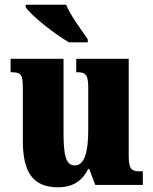

<svg xmlns="http://www.w3.org/2000/svg" viewBox="-20 -786 651 816"><path d="M273 -606H353V-619C327 -657 279 -721 261 -766H89V-756C111 -721 211 -642 273 -606ZM227 10C290 10 330 -18 355 -68H359L385 0H587V-58H576C546 -58 527 -61 527 -119V-536H304V-479H307C338 -479 355 -474 355 -418V-232C355 -140 339 -83 298 -83C258 -83 250 -131 250 -226V-536H25V-479H29C74 -479 77 -464 77 -407V-188C77 -55 119 10 227 10Z"/></svg>

Font: Noto Serif Tamil Condensed Black
Style: Regular
Weight: 900
Width: 3
Designer: Indian Type Foundry, Tom Grace, and the Monotype Design Team
Foundry: Monotype Imaging Inc.
Version: Version 2.004